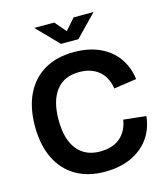

<svg xmlns="http://www.w3.org/2000/svg" viewBox="-135 -1046 1016 1161"><g transform="rotate(-15 373.0 -465.5)"><path d="M379 10Q273 10 197 -34.5Q121 -79 80 -163Q39 -247 39 -365Q39 -482 80 -565.5Q121 -649 197.5 -693.5Q274 -738 382 -738Q475 -738 544 -706Q613 -674 653.5 -616.5Q694 -559 704 -483L562 -462Q550 -536 503 -574.5Q456 -613 382 -613Q286 -613 236.5 -548.5Q187 -484 187 -365Q187 -243 238 -179.5Q289 -116 381 -116Q461 -116 507.5 -156Q554 -196 565 -266L706 -251Q697 -168 653 -109.5Q609 -51 539 -20.5Q469 10 379 10ZM320 -806 189 -941H314L374 -871L435 -941H560L429 -806Z"/></g></svg>

Font: BDO Grotesk DemiBold
Style: Regular
Weight: 600
Designer: Deni Anggara
Foundry: Lokal Container
Version: Version 2.000